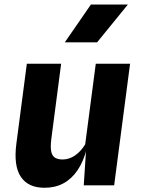

<svg xmlns="http://www.w3.org/2000/svg" viewBox="-20 -832 640 862"><path d="M180 11Q106.5 11 73.5 -38.2Q40.5 -87.5 53.5 -187L100.5 -546H254.5L210.5 -209Q205.5 -169.5 210.5 -149.5Q215.5 -129.5 229 -122.8Q242.5 -116 261 -116Q290.5 -116 317 -134.2Q343.5 -152.5 362.5 -184L410 -546H564L492.5 0H356L369.5 -206V-164.5Q355 -107.5 328.5 -68.2Q302 -29 265 -9Q228 11 180 11ZM271 -642 388 -811.5H554L416 -642Z"/></svg>

Font: Spline Sans Mono
Style: Bold Italic
Weight: 700
Italic angle: -4°
Monospace: yes
Version: Version 1.004